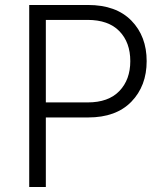

<svg xmlns="http://www.w3.org/2000/svg" viewBox="-20 -747 665 767"><path d="M96.7 0V-727.1H331.5Q443.8 -727.1 504.9 -664.6Q565.9 -602.1 565.9 -502.9Q565.9 -403.8 504.9 -340.8Q443.8 -277.8 332.5 -277.8H163.1V0ZM163.1 -337.9H330.6Q413.1 -337.9 456.8 -383.3Q500.5 -428.7 500.5 -502.9Q500.5 -577.6 456.8 -622.6Q413.1 -667.5 329.6 -667.5H163.1Z"/></svg>

Font: Interop Light
Style: Regular
Weight: 300
Designer: Rasmus Andersson, Google, Jang Haemin
Foundry: jhaemin
Version: Version 1.007